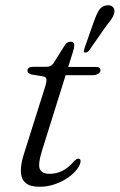

<svg xmlns="http://www.w3.org/2000/svg" viewBox="-20 -705 458 734"><path d="M144.5 -413 99 -420.5Q92.5 -422.5 88.8 -426.2Q85 -430 85 -435Q85 -442 90.5 -445.8Q96 -449.5 105.5 -449.5H157Q166 -449.5 172.5 -452.8Q179 -456 184 -462.5L229 -534Q234 -541 239.2 -543.2Q244.5 -545.5 250 -545.5Q257 -545.5 260.5 -542.2Q264 -539 264 -532Q264 -527.5 262.5 -520.2Q261 -513 258 -504L141.5 -132Q124 -76 132.5 -58.2Q141 -40.5 169.5 -40.5Q195 -40.5 217.8 -51.5Q240.5 -62.5 264 -89.5Q269 -94.5 272.2 -96.5Q275.5 -98.5 279 -98.5Q284 -98.5 286.2 -95.5Q288.5 -92.5 288 -87.5Q287 -74.5 274.2 -57.8Q261.5 -41 240 -26Q218.5 -11 190.5 -1Q162.5 9 130.5 9Q95.5 9 78.2 -5.5Q61 -20 59.8 -47.5Q58.5 -75 70.5 -113.5L152 -371.5Q159 -394 157.5 -402.5Q156 -411 144.5 -413ZM197 -417.5 207.5 -449H349Q364 -449 364 -437Q364 -428 355.2 -422.8Q346.5 -417.5 331.5 -417.5ZM339 -623Q348.5 -650 358.2 -665.8Q368 -681.5 386.5 -684.5Q401 -686.5 409.5 -680Q418 -673.5 417.5 -661.5Q417 -650 409 -636.8Q401 -623.5 388 -608.5L319.5 -510.5Q316 -507 312 -505.2Q308 -503.5 304 -504.5Q300 -506 300.5 -510.2Q301 -514.5 302.5 -519Z"/></svg>

Font: Fraunces Light
Style: Italic
Weight: 300
Italic angle: -16°
Version: Version 1.000;[b76b70a41]